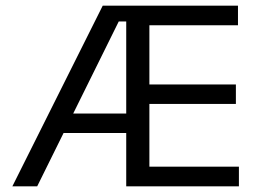

<svg xmlns="http://www.w3.org/2000/svg" viewBox="-20 -659 914 679"><path d="M23.7 0 343.3 -639H440.5V-583H399.9L111.5 0ZM172.9 -188.7V-257.6H455.7V-188.7ZM450.9 0V-69.7H824.9V0ZM426.4 0V-639H508.3V0ZM473.3 -291.5V-360.4H814.2V-291.5ZM450.3 -569.7V-639H821.6V-569.7Z"/></svg>

Font: Anek Bangla Medium
Style: Regular
Weight: 500
Designer: Sulekha Rajkumar (Bangla), Yesha Goshar (Latin)
Foundry: Ek Type
Version: Version 1.003